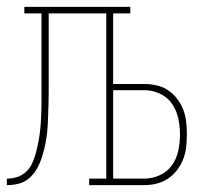

<svg xmlns="http://www.w3.org/2000/svg" viewBox="-20 -540 640 560"><path d="M0 0V-19Q15 -19 29.5 -23.5Q44 -28 55.5 -38.5Q67 -49 73.5 -63Q80 -77 84 -91.5Q88 -106 91 -121Q94 -136 96 -151Q98 -166 99 -181.5Q100 -197 100.5 -212Q101 -227 101 -242.5Q101 -258 101 -273V-501H51V-520H360V-501H310V-295H401Q419 -295 437 -291Q455 -287 470 -277Q485 -267 496.5 -252Q508 -237 514.5 -220Q521 -203 523 -184.5Q525 -166 525 -148Q525 -129 523 -111Q521 -93 514.5 -76Q508 -59 496.5 -44Q485 -29 470 -19Q455 -9 437 -4.5Q419 0 401 0H240V-19H290V-501H122V-273Q122 -256 121.5 -239.5Q121 -223 120.5 -206Q120 -189 119 -172Q118 -155 115.5 -138.5Q113 -122 109 -105.5Q105 -89 99.5 -73.5Q94 -58 85 -43.5Q76 -29 63 -18.5Q50 -8 33.5 -4Q17 0 0 0ZM401 -19Q424 -19 446 -29Q468 -39 481.5 -58Q495 -77 500 -100.5Q505 -124 505 -148Q505 -171 500 -194.5Q495 -218 481.5 -237.5Q468 -257 446 -267Q424 -277 401 -277H310V-19Z"/></svg>

Font: Iosevka HT Thin Extended
Style: Regular
Weight: 100
Width: 7
Monospace: yes
Designer: Belleve Invis
Foundry: Belleve Invis
Version: Version 32.3.0; ttfautohint (v1.8.4)